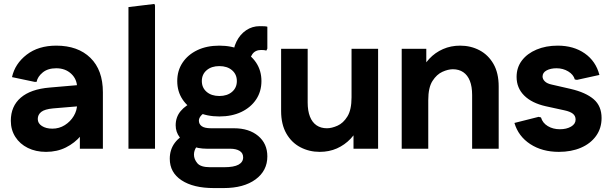

<svg xmlns="http://www.w3.org/2000/svg" viewBox="-20 -756 3108 976"><path d="M214 16Q162 16 121.5 -4Q81 -24 58 -60Q35 -96 35 -142Q35 -216 85.5 -259.5Q136 -303 233 -311L430 -328V-220L250 -205Q207 -201 189.5 -187Q172 -173 172 -151Q172 -129 193 -115.5Q214 -102 246 -102Q281 -102 309.5 -120Q338 -138 355 -166.5Q372 -195 372 -227V-310Q372 -353 342 -381Q312 -409 266 -409Q223 -409 197 -387.5Q171 -366 166 -340H155L41 -364Q56 -432 115.5 -478Q175 -524 266 -524Q376 -524 439.5 -462Q503 -400 503 -287V0H386V-148H435Q423 -104 391.5 -66.5Q360 -29 315 -6.5Q270 16 214 16Z M633 0V-720L765 -736L768 -728V0Z M1067 200Q963 200 903 160.5Q843 121 843 51Q843 4 869 -30.5Q895 -65 944 -84L1009 -33Q989 -25 977.5 -7.5Q966 10 966 30Q966 53 983 73.5Q1000 94 1048 94H1119Q1169 94 1192.5 81Q1216 68 1216 44Q1216 22 1198 11Q1180 0 1150 0H1032Q986 0 950 -15.5Q914 -31 893.5 -58Q873 -85 873 -119Q873 -161 898.5 -191.5Q924 -222 970 -241L1042 -186Q1019 -186 1005 -171.5Q991 -157 991 -143Q991 -125 1005.5 -114.5Q1020 -104 1053 -104H1169Q1246 -104 1292.5 -65Q1339 -26 1339 39Q1339 112 1279 156Q1219 200 1117 200ZM1095 -164Q1031 -164 983 -187Q935 -210 908 -250.5Q881 -291 881 -344Q881 -397 908 -437.5Q935 -478 983 -501Q1031 -524 1095 -524Q1159 -524 1207 -501Q1255 -478 1282 -437.5Q1309 -397 1309 -344Q1309 -291 1282 -250.5Q1255 -210 1207 -187Q1159 -164 1095 -164ZM1095 -268Q1135 -268 1159.5 -289Q1184 -310 1184 -344Q1184 -378 1159.5 -399Q1135 -420 1095 -420Q1055 -420 1030.5 -399Q1006 -378 1006 -344Q1006 -310 1030.5 -289Q1055 -268 1095 -268ZM1248 -427 1164 -462Q1164 -508 1182 -544.5Q1200 -581 1231 -602Q1262 -623 1300 -623Q1314 -623 1324.5 -622.5Q1335 -622 1339 -620V-509L1334 -499Q1324 -502 1308 -502Q1278 -502 1263 -481Q1248 -460 1248 -427Z M1902 -508V0H1777V-121L1810 -128Q1793 -83 1762.5 -51Q1732 -19 1692.5 -1.5Q1653 16 1605 16Q1552 16 1507 -7.5Q1462 -31 1435.5 -77.5Q1409 -124 1409 -192V-508H1544V-235Q1544 -193 1555.5 -163.5Q1567 -134 1589 -119Q1611 -104 1642 -104Q1666 -104 1695.5 -117Q1725 -130 1746 -164Q1767 -198 1767 -261V-508Z M2022 0V-508H2147V-387L2114 -380Q2132 -425 2162 -457Q2192 -489 2232 -506.5Q2272 -524 2319 -524Q2373 -524 2417.5 -500.5Q2462 -477 2488.5 -431Q2515 -385 2515 -316V0H2380V-273Q2380 -316 2368.5 -345Q2357 -374 2335 -389Q2313 -404 2282 -404Q2258 -404 2229 -391Q2200 -378 2178.5 -344.5Q2157 -311 2157 -247V0Z M2821 16Q2736 16 2675.5 -23.5Q2615 -63 2595 -131L2718 -162L2730 -159Q2738 -131 2764.5 -115Q2791 -99 2826 -99Q2860 -99 2883 -112.5Q2906 -126 2906 -148Q2906 -167 2892 -178Q2878 -189 2850 -195L2754 -216Q2683 -232 2644.5 -270.5Q2606 -309 2606 -365Q2606 -413 2633 -448.5Q2660 -484 2707.5 -504Q2755 -524 2815 -524Q2896 -524 2952.5 -484.5Q3009 -445 3027 -375L2913 -350L2902 -352Q2895 -377 2868.5 -393Q2842 -409 2809 -409Q2779 -409 2758.5 -398Q2738 -387 2738 -367Q2738 -354 2749.5 -342.5Q2761 -331 2785 -326L2881 -304Q2958 -286 2998 -251.5Q3038 -217 3038 -156Q3038 -104 3010 -65Q2982 -26 2933 -5Q2884 16 2821 16Z"/></svg>

Font: Fustat ExtraBold
Style: Regular
Weight: 800
Designer: Mohamed Gaber, Khaled Hosny, Laura Garcia Mut
Foundry: Kief Type Foundry, Alif Type Foundry, Hard Type Foundry
Version: Version 1.007